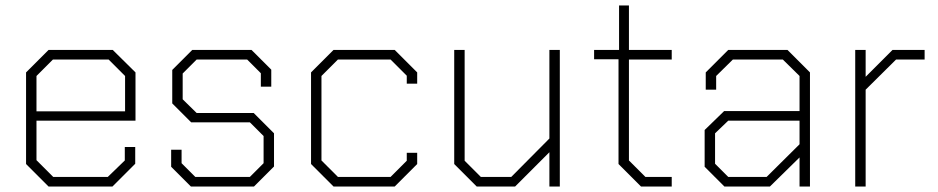

<svg xmlns="http://www.w3.org/2000/svg" viewBox="-20 -680 3421 700"><path d="M75 -82V-416L157 -498H391L474 -416V-240H113V-96L174 -35H373L435 -95V-144H473V-83L390 0H157ZM436 -274V-403L376 -463H173L113 -403V-274Z M604 -72V-134H642V-85L692 -35H891L941 -85V-184L891 -234H677L608 -303V-425L681 -498H897L969 -426V-364H931V-413L881 -463H697L646 -412V-318L697 -268H905L979 -194V-73L906 0H676Z M1114 -82V-416L1196 -498H1419L1501 -416V-375H1463V-404L1404 -463H1212L1152 -403V-95L1212 -35H1404L1463 -94V-123H1501V-82L1419 0H1196Z M1636 -82V-498H1674V-94L1733 -35H1844L1983 -175V-498H2021V0H1983V-125L1858 0H1718Z M2235 -82V-464H2146V-498H2237V-660H2273V-498H2429V-463H2273V-95L2333 -35H2429V0H2317Z M2549 -72V-206L2620 -275H2895V-403L2834 -463H2652L2591 -403V-353H2553V-416L2635 -498H2851L2933 -416V0H2895V-106L2787 0H2621ZM2775 -35 2895 -154V-240H2635L2587 -194V-83L2635 -35Z M3098 -498H3136V-400L3234 -498H3351V-463H3247L3136 -353V0H3098Z"/></svg>

Font: Chakra Petch ExtraLight
Style: Regular
Weight: 275
Designer: Katatrad Aksorn Co.,Ltd.
Foundry: Cadson Demak Co.,Ltd.
Version: Version 1.000; ttfautohint (v1.6)